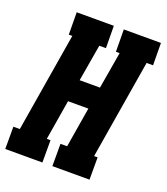

<svg xmlns="http://www.w3.org/2000/svg" viewBox="-145 -829 801 923"><g transform="rotate(20 255.0 -367.5)"><path d="M-10 0V-114H23L107 -621H89L88 -735H278L279 -621H245L213 -433H317L349 -621H330L329 -735H519L520 -621H487L403 -114H421V0H231V-114H265L299 -319H195L161 -114H180V0Z"/></g></svg>

Font: Iosevka Curly Slab Heavy
Style: Italic
Weight: 900
Italic angle: -9°
Monospace: yes
Designer: Belleve Invis
Foundry: Belleve Invis
Version: Version 22.1.2; ttfautohint (v1.8.4)